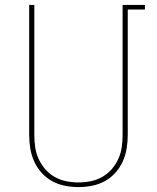

<svg xmlns="http://www.w3.org/2000/svg" viewBox="-20 -755 640 783"><path d="M300 8Q272 8 244.5 2.5Q217 -3 193 -16Q169 -29 150 -50Q131 -71 119.5 -96.5Q108 -122 103.5 -149.5Q99 -177 99 -205V-735H120V-205Q120 -180 123.5 -155Q127 -130 137.5 -107Q148 -84 164.5 -65Q181 -46 203 -33.5Q225 -21 250 -16Q275 -11 300 -11Q325 -11 350 -16Q375 -21 397 -33.5Q419 -46 435.5 -65Q452 -84 462.5 -107Q473 -130 476.5 -155Q480 -180 480 -205V-735H571V-716H501V-205Q501 -177 496.5 -149.5Q492 -122 480.5 -96.5Q469 -71 450 -50Q431 -29 407 -16Q383 -3 355.5 2.5Q328 8 300 8Z"/></svg>

Font: Iosevka Thin Extended
Style: Regular
Weight: 100
Width: 7
Monospace: yes
Designer: Belleve Invis
Foundry: Belleve Invis
Version: Version 32.5.0; ttfautohint (v1.8.4)